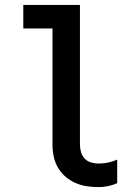

<svg xmlns="http://www.w3.org/2000/svg" viewBox="-20 -755 540 783"><path d="M382 8Q358 8 334 4.5Q310 1 287.5 -9Q265 -19 246.5 -35Q228 -51 216 -72Q204 -93 199 -117Q194 -141 194 -165V-639H75V-735H306V-165Q306 -150 310.5 -134.5Q315 -119 325.5 -108Q336 -97 351.5 -92.5Q367 -88 382 -88Q402 -88 421 -92Q440 -96 458 -104V-8Q440 0 421 4Q402 8 382 8Z"/></svg>

Font: Iosevka Gothic
Style: Bold
Weight: 700
Monospace: yes
Designer: Belleve Invis
Foundry: Belleve Invis
Version: Version 15.5.1; ttfautohint (v1.8.4)